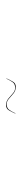

<svg xmlns="http://www.w3.org/2000/svg" viewBox="252 -564 71 615"><g transform="rotate(90 287.5 -256.5)"><path d="M344 -270.5Q338 -257 332.8 -248.8Q327.5 -240.5 317 -240.5Q304.5 -240.5 295.8 -247.8Q287 -255 279 -262.2Q271 -269.5 261.5 -269.5Q249.5 -269.5 244 -262.5Q238.5 -255.5 232 -241.5H231Q237 -255 242.2 -263.2Q247.5 -271.5 258 -271.5Q270.5 -271.5 279.2 -264.2Q288 -257 296 -249.8Q304 -242.5 313.5 -242.5Q325.5 -242.5 331 -249.5Q336.5 -256.5 343 -270.5Z"/></g></svg>

Font: Newsreader 72pt Light
Style: Italic
Weight: 300
Italic angle: -17°
Designer: Hugues Gentile
Foundry: Production Type
Version: Version 1.003; ttfautohint (v1.8.3)